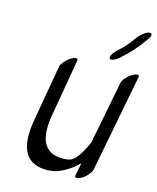

<svg xmlns="http://www.w3.org/2000/svg" viewBox="-118 -842 786 962"><g transform="rotate(15 274.5 -361.0)"><path d="M539.5 -728Q485.8 -651 425.3 -600Q409.1 -586 394.7 -581.5Q380.3 -577 376.9 -584.5Q373.6 -592 383 -607.5Q392.3 -623 417.2 -644Q442 -665 478.4 -716Q488.8 -731 505.4 -744Q522 -757 534.8 -759.5Q547.5 -762 549.2 -753Q550.9 -744 539.5 -728ZM378.8 37Q360.4 41 363.8 25L376.5 -40Q345.7 -8 303.7 15Q261.7 38 219.7 38Q48.5 40 94.3 -198L142.7 -477Q144.7 -488 158.1 -504.5Q171.6 -521 185.3 -529.5Q199.1 -538 207.2 -540Q225.7 -545 223.3 -529L174.8 -249Q133.2 -37 280.3 -38Q309.3 -38 324 -46Q360.8 -66 398.6 -156Q398.7 -157 398.9 -159L460.8 -478Q462.9 -490 476.2 -505.5Q489.6 -521 503.3 -529.5Q517.1 -538 526.2 -540Q544.6 -544 541.3 -529L444.2 -25Q442.2 -14 428.8 2Q415.4 18 401.7 26.5Q387.9 35 378.8 37Z"/></g></svg>

Font: Kavivanar
Style: Regular
Weight: 400
Designer: Tharique Azeez
Foundry: Tharique Azeez
Version: Version 1.88